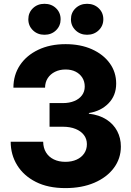

<svg xmlns="http://www.w3.org/2000/svg" viewBox="-20 -968 681 999"><path d="M320.3 10.7Q230 10.7 166.5 -21.5Q103 -53.7 69.3 -108.4Q35.6 -163.1 35.6 -230.5H204.6Q205.1 -198.2 219.5 -174.8Q233.9 -151.4 259.8 -138.7Q285.6 -126 320.3 -126Q353.5 -126 378.7 -137.5Q403.8 -148.9 418 -169.7Q432.1 -190.4 432.1 -217.8Q432.1 -245.1 416.7 -265.4Q401.4 -285.6 373.3 -297.1Q345.2 -308.6 306.6 -308.6H237.8V-431.6H306.6Q341.3 -431.6 366.9 -442.4Q392.6 -453.1 406.7 -472.4Q420.9 -491.7 420.9 -517.6Q420.9 -543.9 408.2 -564Q395.5 -584 373.3 -595.2Q351.1 -606.4 321.3 -606.4Q290.5 -606.4 266.4 -594.5Q242.2 -582.5 228.5 -561.5Q214.8 -540.5 214.4 -511.7H49.8Q49.8 -577.6 83.7 -628.7Q117.7 -679.7 179 -709Q240.2 -738.3 321.3 -738.3Q398.9 -738.3 458.3 -711.7Q517.6 -685.1 551 -638.9Q584.5 -592.8 584.5 -533.2Q584.5 -471.2 544.7 -430.4Q504.9 -389.6 442.4 -379.9V-376.5Q496.6 -370.1 533.7 -346.2Q570.8 -322.3 589.8 -285.9Q608.9 -249.5 608.9 -205.6Q608.9 -143.1 572.3 -94Q535.6 -44.9 470.7 -17.1Q405.8 10.7 320.3 10.7ZM433.1 -787.1Q397.5 -787.1 373.3 -810.3Q349.1 -833.5 349.1 -867.7Q349.1 -902.3 373.3 -925.3Q397.5 -948.2 433.1 -948.2Q469.2 -948.2 493.4 -925.3Q517.6 -902.3 517.6 -867.7Q517.6 -833.5 493.4 -810.3Q469.2 -787.1 433.1 -787.1ZM211.4 -787.1Q175.3 -787.1 151.4 -810.3Q127.4 -833.5 127.4 -867.7Q127.4 -902.3 151.4 -925.3Q175.3 -948.2 211.4 -948.2Q247.6 -948.2 271.5 -925.3Q295.4 -902.3 295.4 -867.7Q295.4 -833.5 271.5 -810.3Q247.6 -787.1 211.4 -787.1Z"/></svg>

Font: Inter 24pt ExtraBold
Style: Regular
Weight: 800
Designer: Rasmus Andersson
Foundry: rsms
Version: Version 4.001;git-66647c0bb